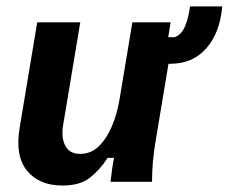

<svg xmlns="http://www.w3.org/2000/svg" viewBox="-20 -570 717 602"><path d="M175.8 11.7Q102.5 11.7 64.6 -35Q26.7 -81.7 41.7 -170L96.7 -500H231.7L177.5 -175Q171.7 -137.5 185 -112.5Q198.3 -87.5 231.7 -87.5Q265 -87.5 289.6 -111.2Q314.2 -135 330.8 -174.2Q347.5 -213.3 355 -260L395 -500H515L507.5 -453.3H527.5Q549.2 -460.8 560.4 -488.3Q571.7 -515.8 575.8 -550H676.7Q670 -468.3 627.5 -419.2Q585 -370 513.3 -370H508.3L468.3 -130Q462.5 -96.7 459.6 -65Q456.7 -33.3 456.7 0H326.7Q328.3 -16.7 331.2 -37.5Q334.2 -58.3 337.5 -75H317.5Q293.3 -37.5 262.1 -12.9Q230.8 11.7 175.8 11.7Z"/></svg>

Font: Familjen Grotesk
Style: Bold Italic
Weight: 700
Italic angle: -9.46201°
Designer: Anders Wikstroem, Jonas Baeckman, Matilda Gysing, Kristian Moeller
Foundry: Familjen STHLM AB
Version: Version 2.002; ttfautohint (v1.8.4.7-5d5b)